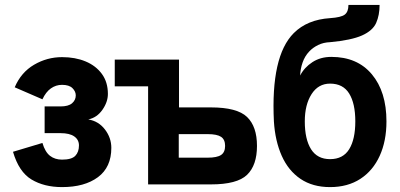

<svg xmlns="http://www.w3.org/2000/svg" viewBox="-20 -752 1630 783"><path d="M233 11Q160 11 108.5 -20Q57 -51 33 -133L153 -169Q164 -132 184 -116.5Q204 -101 233 -101Q272 -101 287 -116.5Q302 -132 302 -159Q302 -182 283 -195.5Q264 -209 227 -209H162V-318H227Q259 -318 274 -331Q289 -344 289 -363Q289 -379 275.5 -392.5Q262 -406 233 -406Q208 -406 187.5 -391.5Q167 -377 153 -347L40 -396Q66 -457 119 -488Q172 -519 233 -519Q287 -519 329 -501.5Q371 -484 395.5 -450.5Q420 -417 420 -369Q420 -336 397.5 -304Q375 -272 340 -265Q382 -258 408 -224Q434 -190 434 -149Q434 -70 379.5 -29.5Q325 11 233 11Z M584 0V-400H448V-509H710V-314H840Q947 -314 987.5 -275Q1028 -236 1028 -157Q1028 -78 987.5 -39Q947 0 840 0ZM709 -109H827Q865 -109 881.5 -120Q898 -131 898 -157Q898 -183 881.5 -194Q865 -205 827 -205H709Z M1326 11Q1255 11 1205.5 -22.5Q1156 -56 1129 -116.5Q1102 -177 1097 -257Q1084 -523 1178 -617Q1233 -672 1326 -678Q1371 -681 1386 -692.5Q1401 -704 1401 -732H1528Q1528 -690 1514 -658.5Q1500 -627 1456.5 -607.5Q1413 -588 1326 -580Q1299 -579 1277.5 -568.5Q1256 -558 1241 -542Q1223 -523 1214 -497Q1205 -471 1204 -444Q1221 -477 1254 -498.5Q1287 -520 1331 -520Q1437 -520 1496.5 -449Q1556 -378 1556 -257Q1556 -177 1528.5 -116.5Q1501 -56 1449.5 -22.5Q1398 11 1326 11ZM1326 -103Q1379 -103 1404 -143.5Q1429 -184 1429 -257Q1429 -330 1404 -370.5Q1379 -411 1326 -411Q1278 -411 1250.5 -368Q1223 -325 1223 -257Q1223 -184 1248.5 -143.5Q1274 -103 1326 -103Z"/></svg>

Font: Zen Kaku Gothic New Black
Style: Regular
Weight: 900
Designer: Yoshimichi Ohira
Foundry: Positype
Version: Version 1.001